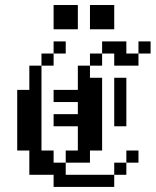

<svg xmlns="http://www.w3.org/2000/svg" viewBox="-20 -734 611 754"><path d="M47.6 -381H95.2V-333.3H47.6ZM47.6 -333.3H95.2V-285.7H47.6ZM47.6 -285.7H95.2V-238.1H47.6ZM47.6 -238.1H95.2V-190.5H47.6ZM95.2 -238.1H142.9V-190.5H95.2ZM95.2 -285.7H142.9V-238.1H95.2ZM95.2 -333.3H142.9V-285.7H95.2ZM95.2 -381H142.9V-333.3H95.2ZM95.2 -428.6H142.9V-381H95.2ZM95.2 -476.2H142.9V-428.6H95.2ZM142.9 -523.8H190.5V-476.2H142.9ZM190.5 -571.4H238.1V-523.8H190.5ZM47.6 -190.5H95.2V-142.9H47.6ZM95.2 -190.5H142.9V-142.9H95.2ZM95.2 -142.9H142.9V-95.2H95.2ZM142.9 -142.9H190.5V-95.2H142.9ZM238.1 -47.6H285.7V0H238.1ZM285.7 -47.6H333.3V0H285.7ZM333.3 -47.6H381V0H333.3ZM381 -47.6H428.6V0H381ZM285.7 -142.9H333.3V-95.2H285.7ZM333.3 -190.5H381V-142.9H333.3ZM333.3 -238.1H381V-190.5H333.3ZM333.3 -285.7H381V-238.1H333.3ZM333.3 -333.3H381V-285.7H333.3ZM333.3 -381H381V-333.3H333.3ZM381 -571.4H428.6V-523.8H381ZM428.6 -571.4H476.2V-523.8H428.6ZM428.6 -523.8H476.2V-476.2H428.6ZM476.2 -523.8H523.8V-476.2H476.2ZM523.8 -571.4H571.4V-523.8H523.8ZM333.3 -523.8H381V-476.2H333.3ZM95.2 -95.2H142.9V-47.6H95.2ZM142.9 -95.2H190.5V-47.6H142.9ZM190.5 -95.2H238.1V-47.6H190.5ZM190.5 -47.6H238.1V0H190.5ZM428.6 -95.2H476.2V-47.6H428.6ZM476.2 -142.9H523.8V-95.2H476.2ZM285.7 -333.3H333.3V-285.7H285.7ZM285.7 -285.7H333.3V-238.1H285.7ZM285.7 -238.1H333.3V-190.5H285.7ZM285.7 -381H333.3V-333.3H285.7ZM285.7 -190.5H333.3V-142.9H285.7ZM238.1 -142.9H285.7V-95.2H238.1ZM238.1 -285.7H285.7V-238.1H238.1ZM190.5 -285.7H238.1V-238.1H190.5ZM238.1 -381H285.7V-333.3H238.1ZM190.5 -381H238.1V-333.3H190.5ZM285.7 -428.6H333.3V-381H285.7ZM333.3 -428.6H381V-381H333.3ZM285.7 -476.2H333.3V-428.6H285.7ZM428.6 -428.6H476.2V-381H428.6ZM428.6 -381H476.2V-333.3H428.6ZM428.6 -333.3H476.2V-285.7H428.6ZM428.6 -285.7H476.2V-238.1H428.6ZM190.5 -714.3H238.1V-666.7H190.5ZM238.1 -714.3H285.7V-666.7H238.1ZM238.1 -666.7H285.7V-619H238.1ZM190.5 -666.7H238.1V-619H190.5ZM333.3 -714.3H381V-666.7H333.3ZM381 -714.3H428.6V-666.7H381ZM381 -666.7H428.6V-619H381ZM333.3 -666.7H381V-619H333.3Z"/></svg>

Font: Jacquard 12
Style: Regular
Weight: 400
Designer: Sarah Cadigan-Fried
Version: Version 1.000; ttfautohint (v1.8.4.7-5d5b)